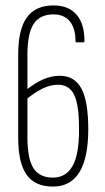

<svg xmlns="http://www.w3.org/2000/svg" viewBox="-20 -681 386 707"><path d="M175 6Q109 6 78 -37.5Q47 -81 47 -174V-480Q47 -573 79 -617Q111 -661 177 -661Q232 -661 261.5 -627.5Q291 -594 291 -530Q291 -525 286 -525H263Q258 -525 258 -530Q258 -577 237 -602.5Q216 -628 177 -628Q127 -628 104 -593Q81 -558 81 -480V-175Q81 -97 103 -62Q125 -27 175 -27Q223 -27 247 -69.5Q271 -112 271 -200V-209Q271 -295 253 -332Q235 -369 193 -369Q167 -369 138 -355.5Q109 -342 73 -312V-347Q109 -376 139.5 -389Q170 -402 200 -402Q254 -402 279.5 -355.5Q305 -309 305 -205Q305 -100 272.5 -47Q240 6 175 6Z"/></svg>

Font: Sofia Sans Extra Condensed ExtraLight
Style: Regular
Weight: 250
Designer: Botio Nikoltchev, Ani Petrova
Foundry: lettersoup
Version: Version 4.101